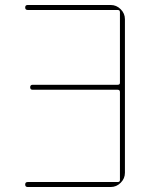

<svg xmlns="http://www.w3.org/2000/svg" viewBox="-20 -750 612 770"><path d="M452 -20Q461 -20 461 -28V-381Q461 -390 452 -390H111Q101 -390 101 -400Q101 -410 111 -410H452Q461 -410 461 -418V-701Q461 -710 452 -710H91Q81 -710 81 -720Q81 -730 91 -730H424Q447 -730 464 -713Q481 -696 481 -673V-57Q481 -34 464 -17Q447 0 424 0H91Q81 0 81 -10Q81 -20 91 -20Z"/></svg>

Font: Rounded Mplus 1c Thin
Style: Regular
Weight: 250
Version: Version 1.059.20150529